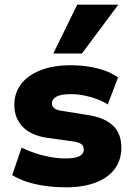

<svg xmlns="http://www.w3.org/2000/svg" viewBox="-20 -787 562 818"><path d="M262 11Q215 11 172.5 5Q130 -1 94.5 -12.5Q59 -24 32 -41L72 -158Q98 -145 129.5 -134.5Q161 -124 194.5 -118Q228 -112 258 -112Q301 -112 319 -122Q337 -132 337 -150Q337 -165 326.5 -173Q316 -181 294 -184L180 -200Q112 -210 76.5 -247Q41 -284 41 -340Q41 -390 69.5 -428Q98 -466 152 -487.5Q206 -509 281 -509Q319 -509 356 -503.5Q393 -498 425.5 -486.5Q458 -475 483 -457L439 -342Q419 -355 392.5 -365Q366 -375 337.5 -380.5Q309 -386 284 -386Q239 -386 220 -375Q201 -364 201 -347Q201 -334 211 -326Q221 -318 242 -315L354 -297Q426 -286 461.5 -252Q497 -218 497 -158Q497 -105 468.5 -67Q440 -29 387 -9Q334 11 262 11ZM207 -559 309 -767H484L329 -559Z"/></svg>

Font: Nunito Sans 10pt Black
Style: Regular
Weight: 900
Designer: Vernon Adams
Foundry: Vernon Adams
Version: Version 3.101;gftools[0.9.27]